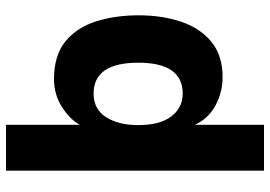

<svg xmlns="http://www.w3.org/2000/svg" viewBox="-150 -600 900 640"><g transform="rotate(-90 300.0 -280.0)"><path d="M51 150V-710H204V-464Q222 -497 263.5 -523.5Q305 -550 356 -550Q436 -550 482.5 -511.5Q529 -473 549 -409Q569 -345 569 -269Q569 -188 547 -124.5Q525 -61 479.5 -24.5Q434 12 363 12Q313 12 269 -11.5Q225 -35 204 -80V150ZM308 -121Q411 -121 411 -269Q411 -418 308 -418Q256 -418 229.5 -376.5Q203 -335 203 -269Q203 -197 232 -159Q261 -121 308 -121Z"/></g></svg>

Font: Geist Mono ExtraBold
Style: Regular
Weight: 800
Monospace: yes
Designer: Basement.studio, Andrés Briganti, Mateo Zaragoza
Foundry: Basement.studio, Vercel, Andrés Briganti, Guido Ferreyra, Mateo Zaragoza
Version: Version 1.500; ttfautohint (v1.8.4.7-5d5b)